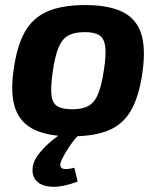

<svg xmlns="http://www.w3.org/2000/svg" viewBox="-20 -527 630 759"><path d="M317 -507Q408 -507 463 -480.5Q518 -454 537.5 -396Q557 -338 543 -240Q530 -147 498.5 -91.5Q467 -36 410 -12Q353 12 262 12Q172 12 116.5 -14Q61 -40 40.5 -98Q20 -156 34 -252Q47 -346 78.5 -401.5Q110 -457 168 -482Q226 -507 317 -507ZM315 -400Q275 -400 250.5 -387Q226 -374 211.5 -339.5Q197 -305 188 -240Q180 -183 183.5 -151Q187 -119 207 -107Q227 -95 266 -95Q306 -95 330 -108.5Q354 -122 368 -156Q382 -190 391 -252Q400 -311 396 -343Q392 -375 373 -387.5Q354 -400 315 -400ZM233 -6 297 0Q275 22 256.5 49Q238 76 224 104Q212 130 225 138Q238 146 274 136L287 191Q230 212 191.5 211.5Q153 211 132.5 195.5Q112 180 109 155Q106 130 119 103Q132 80 159 52.5Q186 25 233 -6Z"/></svg>

Font: Exo 2
Style: Bold Italic
Weight: 700
Italic angle: -8°
Designer: Natanael Gama
Foundry: Natanael Gama
Version: Version 2.010